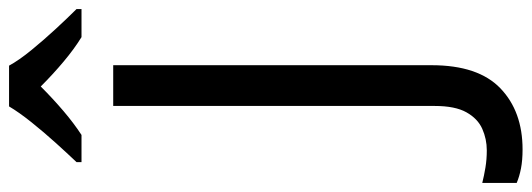

<svg xmlns="http://www.w3.org/2000/svg" viewBox="-473 -589 1174 424"><g transform="rotate(-90 114.0 -377.0)"><path d="M-4 190Q-28 190 -46 186.5Q-64 183 -78 177V101Q-62 105 -44 108Q-26 111 -6 111Q19 111 41.5 101Q64 91 78 66Q92 41 92 -4V-714H182V-11Q182 92 131 141Q80 190 -4 190ZM181 -944Q193 -922 215.5 -894.5Q238 -867 262.5 -840.5Q287 -814 306 -795V-784H244Q218 -800 190 -823.5Q162 -847 135 -874Q108 -847 81 -824Q54 -801 28 -784H-32V-795Q-13 -815 10.5 -841Q34 -867 56 -894.5Q78 -922 91 -944Z"/></g></svg>

Font: Noto Sans
Style: Regular
Weight: 400
Designer: Monotype Design Team
Foundry: Monotype Imaging Inc.
Version: Version 2.007